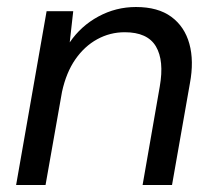

<svg xmlns="http://www.w3.org/2000/svg" viewBox="-20 -528 613 548"><path d="M26 0 113 -496H189L179 -407Q211 -454 261 -481Q311 -508 368 -508Q431 -508 469 -480Q507 -452 520.5 -403Q534 -354 522 -290L471 0H387L436 -281Q449 -355 425 -395.5Q401 -436 336 -436Q294 -436 257.5 -416Q221 -396 195 -358.5Q169 -321 157 -266L110 0Z"/></svg>

Font: DM Sans 24pt
Style: Italic
Weight: 400
Italic angle: -10°
Designer: Colophon Foundry, Jonny Pinhorn
Foundry: Colophon Foundry
Version: Version 4.004;gftools[0.9.30]